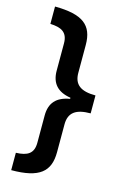

<svg xmlns="http://www.w3.org/2000/svg" viewBox="-131 -775 643 993"><g transform="rotate(15 190.0 -278.0)"><path d="M35 67V160C186 160 240 113 240 9V-140C240 -204 278 -230 356 -230V-326C277 -326 240 -353 240 -416V-565C240 -671 184 -715 35 -716V-623C93 -621 129 -604 129 -544V-398C129 -331 163 -292 234 -281V-275C163 -263 129 -225 129 -158V-12C129 46 97 65 35 67Z"/></g></svg>

Font: Noto Sans Ethiopic SemiCondensed SemiBold
Style: Regular
Weight: 600
Width: 4
Designer: Monotype Design Team
Foundry: Monotype Imaging Inc.
Version: Version 2.102